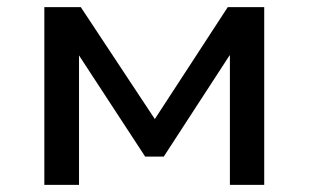

<svg xmlns="http://www.w3.org/2000/svg" viewBox="-20 -517 863 537"><path d="M104 0V-497H206L413 -184L617 -497H719V0H623V-362H622L438 -79H386L201 -362V0Z"/></svg>

Font: Nunito Sans 7pt SemiExpanded Medium
Style: Regular
Weight: 500
Width: 6
Designer: Vernon Adams
Foundry: Vernon Adams
Version: Version 3.101;gftools[0.9.27]